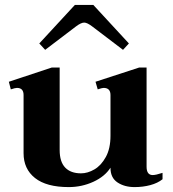

<svg xmlns="http://www.w3.org/2000/svg" viewBox="-20 -752 703 782"><path d="M164 -549 140 -575 285 -732H360L505 -575L481 -549L356 -644Q335 -660 323 -660Q310 -660 289 -644ZM642 -48V-22Q622 -6 592 2Q562 10 528 10Q487 10 458.5 -9Q430 -28 430 -68V-69Q407 -33 360 -11.5Q313 10 260 10Q169 10 122.5 -27Q76 -64 76 -128V-365Q76 -394 49 -394Q42 -394 24 -388L16 -419L191 -477H223V-141Q223 -93 245.5 -69.5Q268 -46 310 -46Q337 -46 364.5 -62Q392 -78 411 -112.5Q430 -147 430 -199V-365Q430 -394 402 -394Q396 -394 378 -388L369 -419L547 -477H577V-73Q577 -39 602 -39Q615 -39 642 -48Z"/></svg>

Font: Taviraj DemiBold
Style: Regular
Weight: 600
Designer: Katatrad Team
Foundry: CadsonDemak
Version: Version 1.030